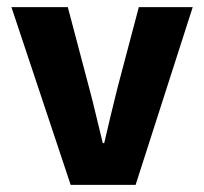

<svg xmlns="http://www.w3.org/2000/svg" viewBox="-20 -518 572 538"><path d="M178 0 12 -498H170L230 -271Q240 -234 249 -195.5Q258 -157 268 -117H272Q281 -157 290.5 -195.5Q300 -234 309 -271L369 -498H520L360 0Z"/></svg>

Font: Mada ExtraBold
Style: Regular
Weight: 800
Designer: Khaled Hosny
Version: Version 1.5